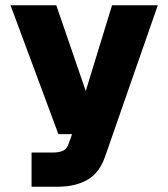

<svg xmlns="http://www.w3.org/2000/svg" viewBox="-20 -560 640 730"><path d="M100 150V20H180Q205 20 220 13Q235 6 242 -16L254 -50H202L20 -540H194L306 -214L406 -540H580L380 34Q358 98 312 124Q266 150 198 150Z"/></svg>

Font: Geist Mono Black
Style: Regular
Weight: 900
Monospace: yes
Designer: Basement.studio, Andrés Briganti, Mateo Zaragoza
Foundry: Basement.studio, Vercel, Andrés Briganti, Guido Ferreyra, Mateo Zaragoza
Version: Version 1.500; ttfautohint (v1.8.4.7-5d5b)